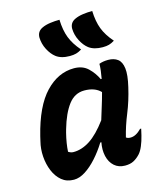

<svg xmlns="http://www.w3.org/2000/svg" viewBox="-121 -902 842 1002"><g transform="rotate(-15 300.0 -401.0)"><path d="M296 -814Q298 -757 313.5 -716.5Q329 -676 365 -635Q349 -625 334.5 -621Q320 -617 300 -617Q253 -617 226 -638Q204 -655 188 -686Q172 -717 171 -751Q171 -784 201 -798Q220 -807 245.5 -810.5Q271 -814 296 -814ZM473 -814Q475 -757 490.5 -716.5Q506 -676 542 -635Q526 -625 512 -621Q498 -617 478 -617Q431 -617 403 -638Q381 -655 365 -686Q349 -717 348 -751Q348 -784 378 -798Q397 -807 422.5 -810.5Q448 -814 473 -814ZM303 -550Q350 -550 379 -522Q408 -494 424 -459H429Q433 -480 435.5 -501Q438 -522 438 -538Q459 -546 487 -546Q518 -546 538 -531Q558 -516 562.5 -480Q567 -444 552 -381Q536 -311 511 -250Q486 -189 472 -131Q477 -127 483 -125.5Q489 -124 496 -124Q525 -124 555 -155H561Q560 -148 557.5 -139.5Q555 -131 553 -120Q546 -91 535.5 -66Q525 -41 512 -27Q495 -9 476.5 0.5Q458 10 431 10Q396 10 373 -10.5Q350 -31 342 -65.5Q334 -100 342 -140H336Q310 -98 279 -63.5Q248 -29 216 -8.5Q184 12 154 12Q115 12 88.5 -10Q62 -32 47 -68Q32 -104 29 -146Q26 -188 36 -227L42 -253Q80 -406 148.5 -478Q217 -550 303 -550ZM161 -137Q167 -133 174 -130.5Q181 -128 189 -128Q234 -128 278.5 -157Q323 -186 371 -251Q381 -285 392 -319.5Q403 -354 413 -392Q382 -424 325 -424Q273 -424 239 -379Q205 -334 182 -254L177 -236Q170 -208 166 -183Q162 -158 161 -137Z"/></g></svg>

Font: Recursive Sn Csl St
Style: Bold Italic
Weight: 700
Italic angle: -15°
Version: Version 1.079;hotconv 1.0.112;makeotfexe 2.5.65598; ttfautoh